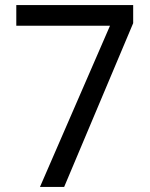

<svg xmlns="http://www.w3.org/2000/svg" viewBox="-20 -734 591 754"><path d="M412 -633H44V-714H503V-643L232 0H137Z"/></svg>

Font: ugurmukhi15
Style: Book
Weight: 400
Designer: Jelle Bosma - Monotype Design Team
Foundry: Monotype Imaging Inc.
Version: Version 2.003